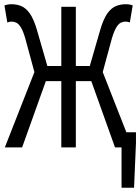

<svg xmlns="http://www.w3.org/2000/svg" viewBox="-20 -688 655 896"><path d="M547.2 188V0H528.4V-70.7H614.5V-20.8L605.6 188ZM2.5 0 151.7 -380H266.1V-656.3H333.9V-380H448.3L597.5 0H516.8L406.1 -309.3H333.9V0H266.1V-309.3H193.9L83.2 0ZM144 -339 97.9 -508.8Q87.7 -544.2 77.2 -560.6Q66.7 -577 56.2 -582.1Q45.7 -587.2 34.8 -587.2Q30.1 -587.2 24.6 -586.2Q19.1 -585.2 14.1 -583.2L0.7 -662.8Q7.9 -665.2 16.2 -666.8Q24.5 -668.3 33 -668.3Q58.1 -668.3 79.3 -659.6Q100.6 -650.8 119 -625.3Q137.3 -599.7 152.4 -548.2L209.4 -350.8ZM456 -339 390.6 -350.8 447.6 -548.2Q462.7 -599.7 481 -625.3Q499.4 -650.8 521 -659.6Q542.5 -668.3 567 -668.3Q575.9 -668.3 584.5 -666.8Q593.1 -665.2 599.3 -662.8L585.9 -583.2Q581.5 -585.2 576 -586.2Q570.5 -587.2 565.2 -587.2Q554.9 -587.2 544.1 -582.1Q533.3 -577 523.1 -560.6Q512.9 -544.2 502.1 -508.8Z"/></svg>

Font: Source Code Pro ExtraLight
Style: Regular
Weight: 200
Monospace: yes
Designer: Paul D. Hunt, Teo Tuominen
Foundry: Adobe
Version: Version 1.026;hotconv 1.1.0;makeotfexe 2.6.0